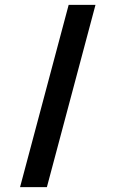

<svg xmlns="http://www.w3.org/2000/svg" viewBox="-20 -770 475 790"><path d="M262.5 -750 62.5 0H172.9L372.9 -750Z"/></svg>

Font: Manrope Semibold
Style: Regular
Weight: 600
Width: 4
Designer: Michael Sharanda
Foundry: Michael Sharanda
Version: Version 2.000;PS 002.000;hotconv 1.0.88;makeotf.lib2.5.64775